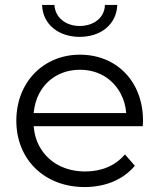

<svg xmlns="http://www.w3.org/2000/svg" viewBox="-20 -751 644 776"><path d="M302 -602C386 -602 451 -651 454 -731H404C403 -679 358 -646 302 -646C247 -646 203 -679 200 -731H150C153 -651 218 -602 302 -602ZM322 5C406 5 478 -25 525 -81L485 -127C445 -80 389 -58 324 -58C243 -58 177 -94 142 -155C127 -180 119 -209 116 -241H557C557 -249 558 -258 558 -263C558 -422 451 -530 303 -530C156 -530 46 -419 46 -263C46 -107 159 5 322 5ZM116 -294C119 -323 126 -350 139 -374C171 -434 231 -469 303 -469C376 -469 434 -434 467 -374C480 -350 488 -323 490 -294Z"/></svg>

Font: Montserrat Z
Style: Regular
Weight: 400
Designer: Julieta Ulanovsky
Foundry: Julieta Ulanovsky
Version: Version 8.000